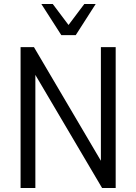

<svg xmlns="http://www.w3.org/2000/svg" viewBox="-20 -941 682 961"><path d="M83 0V-705H150L504 -104H485V-705H559V0H491L137 -600H157V0ZM287 -765 187 -921H244L323 -816L402 -921H459L359 -765Z"/></svg>

Font: Nunito Sans 10pt Condensed
Style: Regular
Weight: 400
Width: 3
Designer: Vernon Adams
Foundry: Vernon Adams
Version: Version 3.101;gftools[0.9.27]